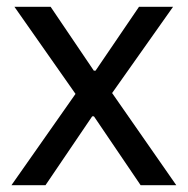

<svg xmlns="http://www.w3.org/2000/svg" viewBox="-20 -546 553 566"><path d="M13.7 0 202.6 -269.2 22.5 -526H129.2L256.6 -337.7H261.7L389.8 -526H490.2L310.5 -271.7L499.7 0H394.6L256.9 -203.1H251.8L114.1 0Z"/></svg>

Font: Archivo SemiBold
Style: Regular
Weight: 600
Designer: Hector Gatti
Foundry: Omnibus-Type
Version: Version 2.001